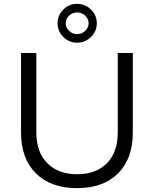

<svg xmlns="http://www.w3.org/2000/svg" viewBox="-20 -977 805 1003"><path d="M485.8 -856Q485.8 -814 455.3 -783.9Q424.8 -753.9 382.8 -753.9Q340.8 -753.9 310.8 -783.9Q280.8 -814 280.8 -856Q280.8 -897 310.8 -927Q340.8 -957 382.8 -957Q424.8 -957 455.3 -927Q485.8 -897 485.8 -856ZM323.2 -856Q323.2 -833 341.1 -815.9Q358.9 -798.8 382.8 -798.8Q407.2 -798.8 425 -815.9Q442.9 -833 442.9 -856Q442.9 -878.4 424.8 -895.3Q406.7 -912.1 382.8 -912.1Q358.9 -912.1 341.1 -895.3Q323.2 -878.4 323.2 -856ZM169.9 -285.2Q169.9 -182.6 226.8 -124.8Q283.7 -66.9 382.8 -66.9Q481.9 -66.9 538.6 -124.5Q595.2 -182.1 595.2 -285.2V-700.2H673.8V-285.2Q673.8 -148.4 596.7 -71.3Q519.5 5.9 382.8 5.9Q245.6 5.9 167.7 -71.3Q89.8 -148.4 89.8 -285.2V-700.2H169.9Z"/></svg>

Font: Montserrat-Arabic Light
Style: Regular
Weight: 300
Designer: Mohamed Gaber
Foundry: Kief Type Foundry
Version: Version 5.008;PS 005.008;hotconv 1.0.88;makeotf.lib2.5.64775